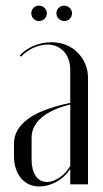

<svg xmlns="http://www.w3.org/2000/svg" viewBox="-20 -651 362 678"><path d="M29.4 -99.2Q29.4 -75.6 35.9 -55.6Q42.5 -35.6 54.2 -21.8Q66 -7.9 82.2 -0.2Q98.5 7.5 118.2 7.5Q149.1 7.5 179.2 -8.9Q209.2 -25.4 226.1 -52H228.1V-28.2V0H290.8V-375.5Q290.8 -402.4 280.8 -425.6Q270.8 -448.8 253.6 -465.9Q236.5 -483 213 -492.4Q189.5 -501.9 161.8 -501.9Q145.5 -501.9 129.2 -498.5Q112.9 -495.1 98.2 -488.9Q83.6 -482.6 71.1 -473.9Q58.6 -465.1 49.6 -454.8L54.6 -450.8Q62.2 -459.8 72.9 -467.5Q83.5 -475.2 96.2 -481.3Q108.9 -487.4 122.2 -490.4Q135.6 -493.5 147.8 -493.5Q183.5 -493.5 205.8 -468.8Q228.1 -444.1 228.1 -403.2V-287.8Q178.2 -277.2 140.9 -263.2Q103.6 -249.2 78.9 -231Q54.1 -212.8 41.8 -191Q29.4 -169.2 29.4 -143.6ZM145.8 -8.4Q120.6 -8.4 106.1 -29.8Q91.6 -51.2 91.6 -87.2V-165.8Q91.6 -186.1 101.1 -204.1Q110.6 -222.1 128.4 -237Q146.2 -251.9 171.6 -263.2Q197 -274.6 228.1 -281.8V-65.6Q214.6 -40.6 191.1 -24.5Q167.6 -8.4 145.8 -8.4ZM90.5 -604.4Q90.5 -592.9 98.4 -584.8Q106.4 -576.8 117.5 -576.8Q129.6 -576.8 137.6 -584.7Q145.5 -592.6 145.5 -604.4Q145.5 -615.5 137.2 -623.2Q129 -631 117.5 -631Q106.4 -631 98.4 -623.2Q90.5 -615.5 90.5 -604.4ZM179.2 -604.4Q179.2 -593.2 187.2 -585Q195.1 -576.8 206.6 -576.8Q218.4 -576.8 226.3 -584.5Q234.2 -592.2 234.2 -604.4Q234.2 -615.5 226 -623.2Q217.8 -631 206.6 -631Q195.1 -631 187.2 -623.1Q179.2 -615.1 179.2 -604.4Z"/></svg>

Font: Moniqa Black
Style: Regular
Weight: 900
Designer: Rajesh Rajput
Foundry: Rajesh Rajput
Version: Version 1.000